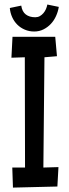

<svg xmlns="http://www.w3.org/2000/svg" viewBox="-20 -853 311 869"><path d="M244.6 -96.7 239.7 -8.8 38.6 -3.9 35.6 -94.7H93.3L92.3 -593.8L31.7 -591.8L36.6 -686.5H230L237.8 -598.6L181.2 -593.8L176.3 -94.7ZM246.1 -821.8Q242.7 -800.3 233.6 -780.3Q224.6 -760.3 210.2 -744.9Q195.8 -729.5 176.8 -720Q157.7 -710.4 134.8 -710.4Q111.8 -710.4 92.3 -718.8Q72.8 -727.1 58.3 -741.5Q43.9 -755.9 35.2 -775.1Q26.4 -794.4 24.4 -816.9L76.2 -827.6Q80.1 -800.3 96.7 -787.6Q113.3 -774.9 139.6 -774.9Q150.9 -774.9 160.2 -780Q169.4 -785.2 176.5 -793.5Q183.6 -801.8 188 -812Q192.4 -822.3 194.3 -832.5Z"/></svg>

Font: Maiden Orange
Style: Regular
Weight: 400
Designer: Astigmatic (AOETI)
Foundry: Astigmatic (AOETI)
Version: Version 1.001